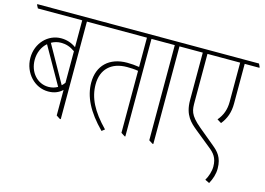

<svg xmlns="http://www.w3.org/2000/svg" viewBox="-119 -812 1579 1146"><g transform="rotate(15 670.5 -239.0)"><path d="M178 -135C213 -135 242 -146 265 -168V-10L288 5H294V-598H385V-603L375 -622H-19V-617L-9 -598H265V-432C237 -452 206 -462 172 -462C92 -462 24 -394 24 -302C24 -255 42 -213 70 -183C98 -153 136 -135 178 -135ZM178 -436C209 -436 235 -428 265 -407V-212C259 -204 253 -197 247 -192L119 -420C136 -430 157 -436 178 -436ZM52 -297C52 -342 70 -381 99 -406L229 -177C212 -167 193 -162 172 -162C104 -162 52 -220 52 -297Z M547 10 565 -4C479 -92 441 -167 441 -250C441 -343 499 -398 596 -398C618 -398 643 -397 665 -393V-10L688 5H693V-598H784V-603L774 -622H347V-617L357 -598H665V-417C641 -421 613 -423 590 -423C481 -423 413 -359 413 -254C413 -167 455 -83 547 10Z M860 5H866V-598H957V-603L947 -622H746V-617L756 -598H837V-10Z M1248 144C1264 114 1275 83 1275 48C1275 -22 1244 -52 1211 -79L1112 -161C1039 -222 1039 -250 1039 -306V-598H1241V-356C1241 -308 1227 -270 1198 -236L1224 -220C1254 -257 1269 -299 1269 -352V-598H1360V-603L1351 -622H919V-617L929 -598H1010V-304C1010 -211 1054 -174 1093 -142L1193 -61C1223 -37 1247 -12 1247 43C1247 72 1236 106 1221 131Z"/></g></svg>

Font: Noto Serif Devanagari ExtraCondensed Thin
Style: Regular
Weight: 100
Width: 2
Designer: Universal Thirst, Indian Type Foundry and the Monotype Design Team
Foundry: Monotype Imaging Inc.
Version: Version 2.004